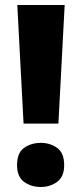

<svg xmlns="http://www.w3.org/2000/svg" viewBox="-20 -734 326 766"><path d="M213 -241H74L49 -714H238ZM48 -75Q48 -124 76 -144Q104 -164 143 -164Q180 -164 208 -144Q236 -124 236 -75Q236 -29 208 -8.5Q180 12 143 12Q104 12 76 -8.5Q48 -29 48 -75Z"/></svg>

Font: Noto Sans Meetei Mayek ExtraBold
Style: Regular
Weight: 800
Designer: Monotype Design Team and Neelakash Kshetrimayum
Foundry: Monotype Imaging Inc.
Version: Version 2.002; ttfautohint (v1.8.4.7-5d5b)